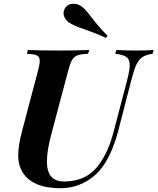

<svg xmlns="http://www.w3.org/2000/svg" viewBox="-20 -969 823 1003"><path d="M75.7 0ZM416 -817.9Q364.7 -835 343.3 -849.6Q329.1 -858.4 320.6 -872.1Q312 -885.7 312 -900.9Q312 -912.6 318.8 -924.8Q333.5 -949.2 364.7 -949.2Q386.2 -949.2 401.9 -938Q415.5 -929.2 426.8 -917Q438 -904.8 456.1 -880.9Q501.5 -821.8 542 -782.2L533.7 -771Q479.5 -795.9 416 -817.9ZM657.7 -628.9Q657.7 -658.2 640.9 -670.9Q624 -683.6 582 -688L587.9 -708Q624.5 -705.1 694.8 -705.1Q750 -705.1 782.7 -708L777.3 -688Q743.7 -683.6 724.6 -671.1Q705.6 -658.7 693.1 -632.8Q680.7 -606.9 667.5 -556.2L599.1 -291Q563.5 -152.8 501 -79.1Q464.4 -36.1 410.6 -11Q356.9 14.2 295.9 14.2Q223.6 14.2 174.6 -6.3Q125.5 -26.9 101.1 -64.5Q75.2 -102.1 75.2 -158.7Q75.2 -209.5 96.2 -288.1L179.2 -602.1Q187.5 -633.8 187.5 -649.9Q187.5 -665 180.7 -672.9Q173.8 -680.7 159.9 -683.8Q146 -687 120.1 -688L126 -708Q177.2 -705.1 291 -705.1Q384.8 -705.1 446.3 -708L439.9 -688Q403.3 -686.5 385.5 -680.2Q367.7 -673.8 357.2 -656.7Q346.7 -639.6 336.9 -602.1L249 -271Q225.1 -182.1 225.1 -126Q225.1 -73.2 247.1 -47.1Q269 -21 314.9 -21Q419.9 -21 480.5 -88.9Q541 -156.7 573.2 -279.8L642.6 -543.9Q657.7 -601.6 657.7 -628.9Z"/></svg>

Font: TypoPRO Playfair Display SC
Style: Bold Italic
Weight: 700
Italic angle: -14.9847°
Designer: Claus Eggers Sørensen
Foundry: Claus Eggers Sørensen
Version: Version 1.004;PS 001.004;hotconv 1.0.70;makeotf.lib2.5.58329